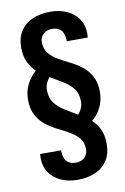

<svg xmlns="http://www.w3.org/2000/svg" viewBox="-96 -754 648 992"><g transform="rotate(-10 228.0 -258.0)"><path d="M229 182Q179 182 141 164Q103 146 81.5 114Q60 82 60 39Q60 32 60.5 25Q61 18 61 17H171Q171 56 187.5 74.5Q204 93 234 93Q257 93 271 84.5Q285 76 292 62.5Q299 49 299 34Q299 -1 281 -23.5Q263 -46 234.5 -62.5Q206 -79 173.5 -95Q141 -111 112.5 -133Q84 -155 66 -188Q48 -221 48 -271Q48 -314 66.5 -350Q85 -386 114 -411Q91 -433 75.5 -464.5Q60 -496 60 -541Q60 -593 83 -628Q106 -663 146.5 -680.5Q187 -698 240 -698Q290 -698 328 -680Q366 -662 387.5 -630Q409 -598 409 -555Q409 -548 408.5 -541Q408 -534 408 -533H298Q298 -572 281.5 -590.5Q265 -609 235 -609Q213 -609 198.5 -600.5Q184 -592 177 -579Q170 -566 170 -550Q170 -516 188 -493Q206 -470 234.5 -453.5Q263 -437 295.5 -421Q328 -405 356.5 -383Q385 -361 403 -328Q421 -295 421 -245Q421 -202 403 -165.5Q385 -129 355 -105Q379 -83 394 -52Q409 -21 409 25Q409 76 386 111.5Q363 147 322.5 164.5Q282 182 229 182ZM290 -149Q302 -162 309 -178.5Q316 -195 316 -215Q316 -257 295.5 -282.5Q275 -308 243.5 -327Q212 -346 178 -366Q167 -354 160 -337.5Q153 -321 153 -301Q153 -260 173.5 -233.5Q194 -207 225.5 -188Q257 -169 290 -149Z"/></g></svg>

Font: Archivo Narrow SemiBold
Style: Regular
Weight: 600
Designer: Hector Gatti
Foundry: Omnibus-Type
Version: Version 3.002